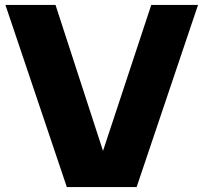

<svg xmlns="http://www.w3.org/2000/svg" viewBox="-20 -760 826 780"><path d="M251.5 0 2 -740H205.5L398.5 -147L594.5 -740H784.5L535 0Z"/></svg>

Font: Encode Sans Semi Expanded ExtraBold
Style: Regular
Weight: 800
Width: 6
Designer: Multiple Designers
Foundry: Impallari Type
Version: Version 3.000; ttfautohint (v1.8.3) -l 8 -r 50 -G 200 -x 14 